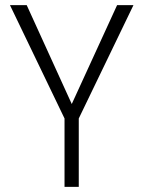

<svg xmlns="http://www.w3.org/2000/svg" viewBox="-20 -731 562 751"><path d="M260.7 -324.2 438 -710.9H502L288.1 -267.6V0H232.4V-267.6L19 -710.9H84.5Z"/></svg>

Font: MAUL Condensed Light
Style: Light
Weight: 300
Designer: MAUL
Version: Version 2.137; 2017; ttfautohint (v1.8.3)